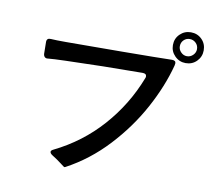

<svg xmlns="http://www.w3.org/2000/svg" viewBox="-90 -951 1181 1068"><g transform="rotate(10 500.0 -417.5)"><path d="M991 -761Q991 -725 966 -699.5Q941 -674 904 -674Q868 -674 842.5 -699.5Q817 -725 817 -761Q817 -798 842.5 -823Q868 -848 904 -848Q941 -848 966 -823Q991 -798 991 -761ZM953 -761Q953 -782 938.5 -796Q924 -810 904 -810Q884 -810 870 -796Q856 -782 856 -761Q856 -742 870.5 -727.5Q885 -713 904 -713Q924 -713 938.5 -727.5Q953 -742 953 -761ZM848 -663Q848 -658 846 -650Q814 -528 745.5 -402Q677 -276 575 -166.5Q473 -57 346 11Q342 13 340 13Q338 13 317 -3.5Q296 -20 264 -40Q250 -49 250 -58Q250 -66 263 -72Q416 -147 526.5 -271.5Q637 -396 697 -551Q700 -557 700 -562Q700 -579 678 -579Q449 -578 243 -571Q176 -569 146 -566Q135 -564 128 -570Q121 -576 120 -588Q119 -609 119 -655Q119 -678 143 -676Q171 -674 227 -674Q338 -674 547 -675.5Q756 -677 826 -679Q848 -679 848 -663Z"/></g></svg>

Font: Shippori Gochic B2 Bold
Style: Regular
Weight: 700
Designer: FONTDASU
Foundry: FONTDASU / Google Inc. / but / Adobe
Version: Version 1.130